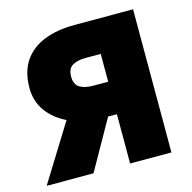

<svg xmlns="http://www.w3.org/2000/svg" viewBox="-103 -803 908 907"><g transform="rotate(-15 351.0 -350.0)"><path d="M15.5 0 186.5 -276Q126 -305.5 91.2 -354Q56.5 -402.5 56.5 -467Q56.5 -546.5 91.5 -598Q126.5 -649.5 190 -674.8Q253.5 -700 338.5 -700H625.5V0H423.5V-241H380.5L244.5 0ZM349.5 -400H423.5V-536H348.5Q308 -536 284.2 -521.2Q260.5 -506.5 260.5 -468Q260.5 -430 284.5 -415Q308.5 -400 349.5 -400Z"/></g></svg>

Font: Geologica Roman Black
Style: Regular
Weight: 900
Designer: Sindre Bremnes, Frode Helland
Foundry: Monokrom Skriftforlag AS
Version: Version 1.010;gftools[0.9.28]